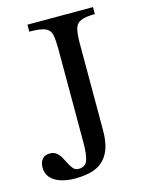

<svg xmlns="http://www.w3.org/2000/svg" viewBox="-104 -721 605 798"><g transform="rotate(-15 198.0 -322.5)"><path d="M119 12Q87 12 59.5 3.5Q32 -5 16 -22.5Q0 -40 0 -67Q0 -90 11.5 -103Q23 -116 44 -116Q62 -116 73 -106.5Q84 -97 91.5 -83.5Q99 -70 106 -56Q113 -42 121.5 -32.5Q130 -23 144 -23Q173 -23 182 -47Q191 -71 191 -123V-525Q191 -564 186.5 -586.5Q182 -609 161.5 -618Q141 -627 93 -627V-657H375V-627Q334 -627 314 -618Q294 -609 288.5 -586.5Q283 -564 283 -525V-152Q283 -103 271 -71Q259 -39 237 -20.5Q215 -2 185 5Q155 12 119 12Z"/></g></svg>

Font: STIX Two Text
Style: Regular
Weight: 400
Designer: Ross Mills, John Hudson & Paul Hanslow, Tiro Typeworks Ltd; with prior portions MicroPress Inc., and Coen Hoffman.
Foundry: Tiro Typeworks Ltd
Version: Version 2.13 b171